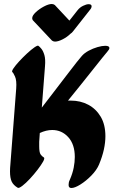

<svg xmlns="http://www.w3.org/2000/svg" viewBox="-20 -939 602 960"><path d="M172 -710Q178 -706 187 -695Q196 -684 202 -663.5Q208 -643 205 -608L189 -401Q219 -440 252 -483Q285 -526 314 -564Q343 -602 363.5 -628Q384 -654 389 -659Q402 -674 423.5 -685.5Q445 -697 467.5 -703.5Q490 -710 506 -710Q527 -710 527 -699Q527 -692 517 -681Q512 -675 491.5 -650Q471 -625 442.5 -588.5Q414 -552 381.5 -512Q349 -472 320 -436Q327 -436 334 -436Q382 -436 421 -415.5Q460 -395 483.5 -355.5Q507 -316 507 -258Q507 -227 499.5 -192Q492 -157 475 -116Q463 -88 436.5 -61Q410 -34 382 -16.5Q354 1 337 1Q323 1 323 -14Q323 -19 324 -25.5Q325 -32 329 -40Q343 -72 348.5 -100.5Q354 -129 354 -154Q354 -217 321.5 -253Q289 -289 241 -289Q211 -289 179 -274L176 -230V-208Q176 -177 183 -167Q190 -157 199 -152Q205 -148 195.5 -131Q186 -114 168 -90.5Q150 -67 129.5 -45Q109 -23 92 -10Q75 3 69 0Q47 -13 38.5 -31Q30 -49 30 -82Q30 -90 30.5 -99Q31 -108 32 -118L61 -496Q64 -537 55 -556.5Q46 -576 42 -578Q37 -582 47.5 -597.5Q58 -613 76.5 -633Q95 -653 115.5 -672Q136 -691 152 -702Q168 -713 172 -710ZM254 -914 327 -836 368 -888Q379 -902 395.5 -910Q412 -918 423 -918Q438 -918 438 -908Q438 -899 430 -890L345 -782Q340 -775 332 -770Q316 -754 293.5 -742.5Q271 -731 255 -731Q247 -731 240 -736L144 -838Q141 -843 141 -848Q141 -861 158.5 -877.5Q176 -894 199.5 -906.5Q223 -919 239 -919Q247 -919 254 -914Z"/></svg>

Font: Ga Maamli
Style: Regular
Weight: 400
Designer: Afotey Clement Nii Odai, Ama Asantewa Diaka, David Abbey-Thompson
Foundry: Sorkin Type Co.
Version: Version 1.000; ttfautohint (v1.8.4.7-5d5b)